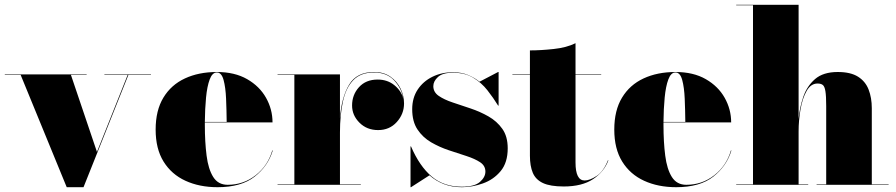

<svg xmlns="http://www.w3.org/2000/svg" viewBox="-25 -770 3732 800"><path d="M379 -137 507 -458H410V-460H604V-458H510L323 10H253L61 -458H-5V-460H336V-458H270.5Z M1111.5 -143Q1092 -78 1036 -34Q980 10 881.5 10Q806 10 747.8 -16.8Q689.5 -43.5 656.5 -96.8Q623.5 -150 623.5 -230Q623.5 -310 655.8 -363.2Q688 -416.5 745.5 -443.2Q803 -470 878.5 -470Q953 -470 1004.8 -440.2Q1056.5 -410.5 1083.5 -362.5Q1110.5 -314.5 1110.5 -260H828.5Q828.5 -255 828.5 -250Q828.5 -178 835.8 -121.5Q843 -65 863.5 -32.5Q884 0 923.5 0Q989.5 0 1040.2 -39.8Q1091 -79.5 1109.5 -143ZM878.5 -468Q859.5 -468 848.8 -439.2Q838 -410.5 833.5 -363.5Q829 -316.5 828.5 -262H919.5Q919 -311 917 -358.5Q915 -406 906.5 -437Q898 -468 878.5 -468Z M1131.5 -2H1201.5V-458H1131.5V-460H1391.5V-277.5Q1398 -365 1429.8 -417.5Q1461.5 -470 1533.5 -470Q1574 -470 1601.8 -450.5Q1629.5 -431 1644 -401Q1658.5 -371 1658.5 -339Q1658.5 -295 1628.2 -261.5Q1598 -228 1550.5 -228Q1503.5 -228 1472.8 -258.8Q1442 -289.5 1442 -330.5Q1442 -375 1470.8 -406.8Q1499.5 -438.5 1548.5 -438.5Q1589.5 -438.5 1618.2 -415Q1647 -391.5 1655 -360Q1648.5 -401.5 1617.5 -434.8Q1586.5 -468 1533.5 -468Q1478 -468 1447.2 -436.2Q1416.5 -404.5 1404 -348Q1391.5 -291.5 1391.5 -218V-2H1478.5V0H1131.5Z M1687.5 10H1685.5V-160H1687.5Q1723 -77.5 1773.5 -34.8Q1824 8 1899.5 8Q1952 8 1974.8 -12Q1997.5 -32 1997.5 -55Q1997.5 -79.5 1975.5 -94Q1953.5 -108.5 1918.8 -119.8Q1884 -131 1845 -144Q1806 -157 1771.2 -177.2Q1736.5 -197.5 1714.5 -230.5Q1692.5 -263.5 1692.5 -315Q1692.5 -362 1715.2 -396.5Q1738 -431 1776.5 -450Q1815 -469 1862.5 -469Q1897 -469 1924.2 -458Q1951.5 -447 1973 -429.5L2050.5 -470H2052.5V-330H2050.5Q2030.5 -362.5 2005.8 -394Q1981 -425.5 1946.5 -446.2Q1912 -467 1862.5 -467Q1819 -467 1799.8 -449.2Q1780.5 -431.5 1780.5 -411Q1780.5 -386 1803 -370.5Q1825.5 -355 1860.8 -343.2Q1896 -331.5 1935.5 -318.2Q1975 -305 2010.2 -285Q2045.5 -265 2068 -233.2Q2090.5 -201.5 2090.5 -152Q2090.5 -92.5 2061 -57Q2031.5 -21.5 1987.2 -5.8Q1943 10 1899.5 10Q1858.5 10 1825 -2.8Q1791.5 -15.5 1764.5 -39.5Z M2510 -102Q2492 -54 2446 -23.5Q2400 7 2324 7Q2268 7 2237.5 -7.2Q2207 -21.5 2195 -50Q2183 -78.5 2183 -121V-458H2110V-460H2183V-560Q2228 -560 2281.8 -565.8Q2335.5 -571.5 2373 -590V-460H2480V-458H2373V-93Q2373 -18 2411 -18Q2432 -18 2460.8 -36.8Q2489.5 -55.5 2508 -102Z M3022.5 -143Q3003 -78 2947 -34Q2891 10 2792.5 10Q2717 10 2658.8 -16.8Q2600.5 -43.5 2567.5 -96.8Q2534.5 -150 2534.5 -230Q2534.5 -310 2566.8 -363.2Q2599 -416.5 2656.5 -443.2Q2714 -470 2789.5 -470Q2864 -470 2915.8 -440.2Q2967.5 -410.5 2994.5 -362.5Q3021.5 -314.5 3021.5 -260H2739.5Q2739.5 -255 2739.5 -250Q2739.5 -178 2746.8 -121.5Q2754 -65 2774.5 -32.5Q2795 0 2834.5 0Q2900.5 0 2951.2 -39.8Q3002 -79.5 3020.5 -143ZM2789.5 -468Q2770.5 -468 2759.8 -439.2Q2749 -410.5 2744.5 -363.5Q2740 -316.5 2739.5 -262H2830.5Q2830 -311 2828 -358.5Q2826 -406 2817.5 -437Q2809 -468 2789.5 -468Z M3042.5 -2H3112.5V-748H3042.5V-750H3302.5V-273.5Q3306.5 -320.5 3321.8 -365.8Q3337 -411 3371 -440.5Q3405 -470 3465.5 -470Q3519 -470 3550 -450.5Q3581 -431 3594.2 -396.8Q3607.5 -362.5 3607.5 -319V-2H3677.5V0H3377.5V-2H3417.5V-328Q3417.5 -370 3414.2 -390Q3411 -410 3403.2 -416Q3395.5 -422 3381.5 -422Q3353.5 -422 3336 -391.2Q3318.5 -360.5 3310.5 -314.5Q3302.5 -268.5 3302.5 -223V-2H3342.5V0H3042.5Z"/></svg>

Font: Bodoni* 96pt Fatface
Style: Regular
Weight: 900
Version: Version 2.3